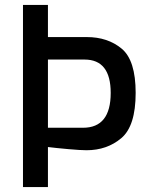

<svg xmlns="http://www.w3.org/2000/svg" viewBox="-20 -757 608 777"><path d="M73 -737H174V-607H331Q416 -607 472.5 -560Q529 -513 529 -381Q529 -247 471 -198Q413 -149 330 -149Q307 -149 256.5 -153.5Q206 -158 174 -162V0H73ZM316 -240Q428 -240 428 -381Q428 -516 322 -516H174V-240Z"/></svg>

Font: Exo Medium
Style: Regular
Weight: 500
Designer: Natanael Gama
Foundry: Natanael Gama
Version: Version 1.500; ttfautohint (v1.6)